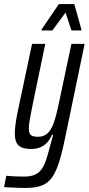

<svg xmlns="http://www.w3.org/2000/svg" viewBox="-63 -726 437 946"><path d="M66 200Q50 200 31.5 199.5Q13 199 -6 198Q-25 197 -43 196L-32 140Q-21 141 -7 142Q7 143 23 143.5Q39 144 57 144Q88 144 108.5 135Q129 126 142 107.5Q155 89 164.5 60.5Q174 32 184 -7Q188 -21 191.5 -34.5Q195 -48 199 -62H193Q184 -40 170 -24.5Q156 -9 136 -0.5Q116 8 90 8Q62 8 44 0.5Q26 -7 18 -24Q10 -41 10 -67Q10 -88 13.5 -114.5Q17 -141 24 -175L95 -510H160L97 -206Q88 -163 83.5 -136Q79 -109 79 -93Q79 -77 83.5 -68Q88 -59 98 -55.5Q108 -52 124 -52Q149 -52 166 -65Q183 -78 194.5 -103Q206 -128 214.5 -162.5Q223 -197 232 -241L289 -510H354L263 -71Q247 10 231.5 62Q216 114 196 144.5Q176 175 144.5 187.5Q113 200 66 200ZM142 -576V-581L227 -706H303L338 -581V-576H289L260 -664L195 -576Z"/></svg>

Font: Saira UltraCondensed Medium
Style: Italic
Weight: 500
Width: 1
Italic angle: -12°
Designer: Hector Gatti with collaboration of the Omnibus-Type team
Foundry: Omnibus-Type
Version: Version 1.101